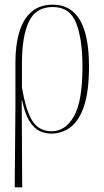

<svg xmlns="http://www.w3.org/2000/svg" viewBox="-20 -562 444 822"><path d="M43 240 46 -104V-295Q46 -369 62.5 -424.5Q79 -480 114.5 -511Q150 -542 206 -542Q361 -542 361 -278Q361 -170 339.5 -107Q318 -44 281.5 -17Q245 10 199 10Q173 10 149 -1.5Q125 -13 106 -43.5Q87 -74 75 -131H73L75 240ZM201 0Q260 0 296.5 -64Q333 -128 333 -276Q333 -395 306 -463.5Q279 -532 206 -532Q133 -532 103.5 -469Q74 -406 74 -293V-187Q92 -83 120.5 -41.5Q149 0 201 0Z"/></svg>

Font: Noto Serif Display ExtraCondensed Thin
Style: Regular
Weight: 100
Width: 2
Designer: Monotype Design Team
Foundry: Monotype Imaging Inc.
Version: Version 2.009